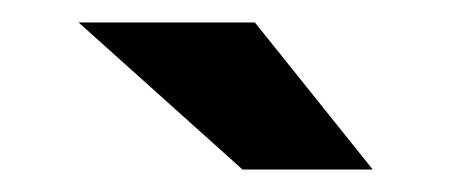

<svg xmlns="http://www.w3.org/2000/svg" viewBox="-20 -702 402 171"><path d="M50 -682H207L312 -551H196Z"/></svg>

Font: Blinker
Style: Regular
Weight: 400
Designer: Juergen Huber
Foundry: supertype
Version: 1.017